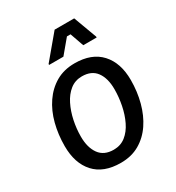

<svg xmlns="http://www.w3.org/2000/svg" viewBox="-172 -805 844 921"><g transform="rotate(-30 250.0 -344.0)"><path d="M227.5 12.5Q132.5 12.5 82.9 -42.1Q33.3 -96.7 33.3 -191.7Q33.3 -255.8 48.3 -313.8Q63.3 -371.7 93.8 -416.2Q124.2 -460.8 168.8 -486.7Q213.3 -512.5 272.5 -512.5Q366.7 -512.5 416.7 -457.9Q466.7 -403.3 466.7 -308.3Q466.7 -244.2 451.2 -186.2Q435.8 -128.3 405.8 -83.8Q375.8 -39.2 331.2 -13.3Q286.7 12.5 227.5 12.5ZM229.2 -59.2Q267.5 -59.2 295.4 -81.2Q323.3 -103.3 341.2 -140.4Q359.2 -177.5 367.9 -221.7Q376.7 -265.8 376.7 -309.2Q376.7 -370 350.8 -405.4Q325 -440.8 271.7 -440.8Q234.2 -440.8 206.2 -418.8Q178.3 -396.7 160 -360Q141.7 -323.3 132.5 -279.6Q123.3 -235.8 123.3 -192.5Q123.3 -131.7 149.6 -95.4Q175.8 -59.2 229.2 -59.2ZM163.3 -566.7V-571.7L270.8 -700H379.2L426.7 -571.7V-566.7H352.5L325.8 -642.5H305.8L242.5 -566.7Z"/></g></svg>

Font: Familjen Grotesk GF
Style: Italic
Weight: 400
Designer: Anders Wikstroem, Jonas Baeckman, Matilda Gysing, Kristian Moeller
Foundry: Familjen STHML AB
Version: Version 2.000; Beta; Release 4; Build 6